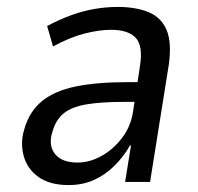

<svg xmlns="http://www.w3.org/2000/svg" viewBox="-20 -525 572 554"><path d="M178 9Q124 9 91.5 -14Q59 -37 48.5 -74.5Q38 -112 50 -152Q65 -204 101.5 -233.5Q138 -263 198.5 -275.5Q259 -288 349 -288H391L383 -231H336Q273 -231 230.5 -224Q188 -217 164.5 -198.5Q141 -180 131 -144Q119 -106 138.5 -81Q158 -56 204 -56Q239 -56 273 -75Q307 -94 332.5 -127.5Q358 -161 364 -204L384 -335Q393 -393 371.5 -416Q350 -439 300 -439Q267 -439 225 -428.5Q183 -418 133 -391L116 -450Q152 -469 186.5 -481.5Q221 -494 254.5 -499.5Q288 -505 319 -505Q372 -505 408.5 -490Q445 -475 460.5 -439Q476 -403 467 -338L413 0H341L358 -105H355Q336 -72 309.5 -46Q283 -20 250.5 -5.5Q218 9 178 9Z"/></svg>

Font: Nunito Sans 7pt Condensed
Style: Italic
Weight: 400
Width: 3
Italic angle: -9°
Designer: Vernon Adams
Foundry: Vernon Adams
Version: Version 3.101;gftools[0.9.27]